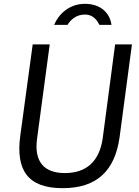

<svg xmlns="http://www.w3.org/2000/svg" viewBox="-20 -974 726 1004"><path d="M670 -742H582L517 -250C499 -127 429 -69 319 -69C210 -69 157 -129 174 -250L240 -742H151L86 -264C62 -86 124 10 307 10C490 10 580 -84 605 -254ZM333 -844C350 -872 380 -898 424 -898C469 -898 488 -866 500 -844H563C554 -908 505 -954 424 -954C343 -954 287 -901 263 -844Z"/></svg>

Font: Cheyenne Sans
Style: Italic
Weight: 400
Italic angle: -8.13011°
Designer: The Public Sans project authors (U.S. Web Design System), Libre Franklin designed by Pablo Impallari and Rodrigo Fuenzal
Foundry: The Cheyenne Sans Project Authors
Version: Version 2.007